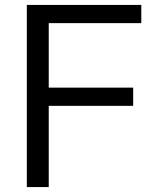

<svg xmlns="http://www.w3.org/2000/svg" viewBox="-20 -760 628 780"><path d="M89 -740H554V-666H178V-404H521V-330H178V0H89Z"/></svg>

Font: EncodeSans
Style: Regular
Weight: 400
Designer: Pablo Impallari, Andres Torresi
Foundry: Pablo Impallari, Andres Torresi
Version: Version 1.000; ttfautohint (v1.4.1)